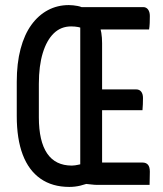

<svg xmlns="http://www.w3.org/2000/svg" viewBox="-20 -728 640 756"><path d="M251 -708Q260 -708 268.5 -707Q277 -706 285.5 -704.5Q294 -703 301 -700H317H544Q556 -700 563 -690.5Q570 -681 570 -665Q570 -651 569.5 -637.5Q569 -624 567 -612H343L310 -614Q301 -619 288 -621.5Q275 -624 260 -624Q220 -624 192 -597Q164 -570 148.5 -519.5Q133 -469 133 -398V-266Q133 -172 165.5 -124Q198 -76 263 -76Q270 -76 275.5 -77Q281 -78 286.5 -79Q292 -80 296 -81Q296 -153 296 -224.5Q296 -296 296 -367.5Q296 -439 296 -510.5Q296 -582 296 -653H379L370 -633Q376 -617 379 -598.5Q382 -580 382 -558Q382 -499 382 -440Q382 -381 382 -322.5Q382 -264 382 -205Q382 -146 382 -88H541Q555 -88 562.5 -79.5Q570 -71 570 -52Q570 -39 569.5 -25.5Q569 -12 569 0H363Q353 0 341 -1.5Q329 -3 307 -5V-15L349 -14Q317 -2 296 3Q275 8 253 8Q186 8 139.5 -24.5Q93 -57 69.5 -119Q46 -181 46 -271V-406Q46 -479 61 -535.5Q76 -592 103.5 -630Q131 -668 168.5 -688Q206 -708 251 -708ZM349 -376H516Q529 -376 536 -367Q543 -358 543 -342Q543 -329 542.5 -317.5Q542 -306 541 -294H349Z"/></svg>

Font: Rec Mono Semicasual
Style: Regular
Weight: 400
Version: Version 1.085; ttfautohint (v1.8.4.7-5d5b)